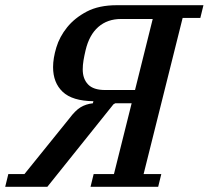

<svg xmlns="http://www.w3.org/2000/svg" viewBox="-71 -718 802 738"><path d="M-39 -49H23L195 -262Q218 -293 238.5 -305.5Q259 -318 286 -321L288 -329Q207 -330 170 -365Q133 -400 133 -460Q133 -494 145.5 -535.5Q158 -577 187 -613Q216 -649 262.5 -673.5Q309 -698 378 -698H711L699 -649H631L481 -49H549L537 0H277L289 -49H367L435 -321H372L365 -317L111 0H-51ZM516 -645H394Q342 -645 307 -614.5Q272 -584 258 -525Q253 -504 250 -486Q247 -468 247 -451Q247 -415 267.5 -393.5Q288 -372 333 -372H448Z"/></svg>

Font: IBM Plex Serif Medm
Style: Italic
Weight: 500
Italic angle: -14°
Designer: Mike Abbink, Paul van der Laan, Pieter van Rosmalen
Foundry: Bold Monday
Version: Version 3.001